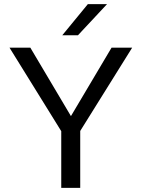

<svg xmlns="http://www.w3.org/2000/svg" viewBox="-20 -911 687 931"><path d="M26 0ZM369 -276V0H277V-275L26 -680H127L324 -348L521 -680H621ZM406 -891H499L358 -740H282Z"/></svg>

Font: Martel Sans
Style: Regular
Weight: 400
Designer: Dan Reynolds and Mathieu Réguer
Foundry: Dan Reynolds and Mathieu Réguer
Version: Version 1.002; ttfautohint (v1.1) -l 5 -r 5 -G 72 -x 0 -D la